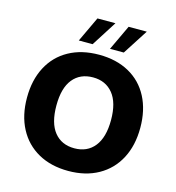

<svg xmlns="http://www.w3.org/2000/svg" viewBox="-131 -1034 1059 1154"><g transform="rotate(15 398.0 -456.5)"><path d="M46 -353Q46 -463 89 -544.5Q132 -626 211.5 -670Q291 -714 399 -714Q507 -714 586.5 -670Q666 -626 708.5 -544.5Q751 -463 751 -353Q751 -243 708 -161.5Q665 -80 585.5 -35.5Q506 9 399 9Q291 9 211.5 -35.5Q132 -80 89 -161.5Q46 -243 46 -353ZM569 -353Q569 -461 523.5 -517Q478 -573 399 -573Q319 -573 274 -517.5Q229 -462 229 -353Q229 -244 274 -188Q319 -132 399 -132Q479 -132 524 -188.5Q569 -245 569 -353ZM344 -765H258L332 -922H444ZM538 -765H452L526 -922H639Z"/></g></svg>

Font: wassup Sans
Style: Black
Weight: 900
Version: Version 2.001